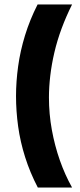

<svg xmlns="http://www.w3.org/2000/svg" viewBox="-20 -727 358 863"><path d="M304 -707Q277 -653 257 -599Q237 -545 224.5 -491.5Q212 -438 206 -387Q200 -336 200 -289Q200 -215 213 -143.5Q226 -72 249 -6.5Q272 59 304 116H150Q115 49 93 -20.5Q71 -90 61.5 -159Q52 -228 52 -295Q52 -360 61.5 -429Q71 -498 92.5 -568Q114 -638 149 -707Z"/></svg>

Font: Bricolage Grotesque 24pt
Style: Bold
Weight: 700
Designer: Mathieu Triay
Foundry: Atelier Triay
Version: Version 1.001;gftools[0.9.33.dev8+g029e19f]